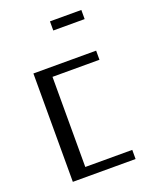

<svg xmlns="http://www.w3.org/2000/svg" viewBox="-146 -866 761 949"><g transform="rotate(-20 235.0 -392.0)"><path d="M70 -570H400V-522H153V-48H400V0H70ZM235 -784H400V-736H235Z"/></g></svg>

Font: Facade Sud
Style: Regular
Weight: 100
Designer: Éléonore Fines
Foundry: Velvetyne Type Foundry
Version: Version 1.001;Glyphs 3.2 (3202)